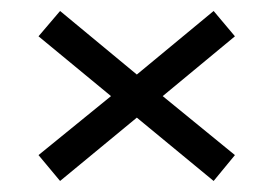

<svg xmlns="http://www.w3.org/2000/svg" viewBox="-20 -515 496 348"><path d="M228 -301.8 88.9 -187 49.8 -233.9 181.2 -340.8 49.8 -449.2 88.9 -495.1 228 -379.9 367.2 -495.1 405.8 -449.2 274.9 -340.8 405.8 -233.9 367.2 -187Z"/></svg>

Font: Margherita Bold
Style: Regular
Weight: 700
Designer: James Puckett
Foundry: Dunwich Type Founders
Version: Version 1.008;hotconv 1.0.109;makeotfexe 2.5.65596